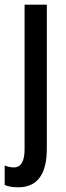

<svg xmlns="http://www.w3.org/2000/svg" viewBox="-41 -560 284 820"><path d="M36 240Q2 240 -21 230V147Q0 155 18 155Q64 155 64 77V-540H159V75Q159 240 36 240Z"/></svg>

Font: Noto Sans Kannada ExtraCondensed Medium
Style: Regular
Weight: 500
Width: 2
Designer: Jelle Bosma - Monotype Design Team
Foundry: Monotype Imaging Inc.
Version: Version 2.005; ttfautohint (v1.8.4.7-5d5b)